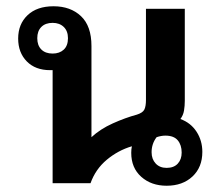

<svg xmlns="http://www.w3.org/2000/svg" viewBox="-20 -585 703 613"><path d="M512 8Q463 8 431 -20.5Q399 -49 399 -97Q399 -108 401 -118Q357 -105 321 -75Q285 -45 269 0H148V-361Q145 -361 140 -361Q93 -361 65.5 -389Q38 -417 38 -462Q38 -508 68 -536.5Q98 -565 151 -565Q205 -565 238.5 -533.5Q272 -502 272 -438V-147Q300 -173 340 -191Q380 -209 417 -219Q436 -225 441 -235.5Q446 -246 446 -266V-557H570V-263Q570 -247 567.5 -232Q565 -217 556 -205Q589 -193 607.5 -164.5Q626 -136 626 -100Q626 -51 594.5 -21.5Q563 8 512 8ZM148 -414Q170 -414 183.5 -426.5Q197 -439 197 -463Q197 -486 183.5 -499Q170 -512 148 -512Q125 -512 112 -499Q99 -486 99 -463Q99 -440 112 -427Q125 -414 148 -414ZM512 -49Q535 -49 547.5 -62.5Q560 -76 560 -98Q560 -122 547.5 -137Q535 -152 508 -152Q495 -152 480 -147Q464 -126 464 -99Q464 -77 477 -63Q490 -49 512 -49Z"/></svg>

Font: Noto Sans Thai Looped SemiBold
Style: Regular
Weight: 600
Designer: Sasikarn Vongin, Ben Mitchell
Foundry: The Fontpad Ltd
Version: Version 1.001; ttfautohint (v1.8.4.7-5d5b)